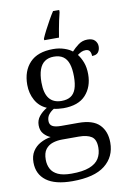

<svg xmlns="http://www.w3.org/2000/svg" viewBox="-106 -828 748 1130"><g transform="rotate(-10 267.5 -263.0)"><path d="M233.3 240Q130 240 77.8 201Q25.7 162 25.7 91.7Q25.7 52.7 43 25.7Q60.3 -1.3 88.8 -17Q117.3 -32.7 151.3 -38.3Q129.3 -46.7 111.5 -66.5Q93.7 -86.3 93.7 -118.3Q93.7 -148.3 111.5 -171Q129.3 -193.7 159 -211.7Q115 -230.3 92 -272Q69 -313.7 69 -364.7Q69 -447.3 115.7 -496.5Q162.3 -545.7 255 -545.7Q291 -545.7 321.3 -535.3Q351.7 -525 368.3 -511Q384.7 -529.3 408.7 -547.5Q432.7 -565.7 464 -565.7Q494 -565.7 508.2 -550.5Q522.3 -535.3 522.3 -515Q522.3 -494.3 511.5 -480Q500.7 -465.7 474.3 -465.7Q474.3 -483.3 467 -494.7Q459.7 -506 442.7 -506Q428 -506 416.5 -500.5Q405 -495 393.3 -486.3Q410 -465.3 421.5 -435Q433 -404.7 433 -364Q433 -289 389.2 -240.7Q345.3 -192.3 255 -192.3Q243 -192.3 225.2 -194.2Q207.3 -196 198.7 -198.7Q180.7 -188.3 167.8 -172.3Q155 -156.3 155 -133.3Q155 -111.3 171.5 -101.7Q188 -92 224 -92H327Q413.3 -92 452.3 -52.3Q491.3 -12.7 491.3 54.7Q491.3 139.7 427.8 189.8Q364.3 240 233.3 240ZM235.7 195.3Q302.7 195.3 342.5 180Q382.3 164.7 399.7 136.7Q417 108.7 417 71Q417 22.7 390.7 5.3Q364.3 -12 314.3 -12H215Q185 -12 158.8 -3.5Q132.7 5 116.2 26.5Q99.7 48 99.7 88.3Q99.7 119 112.5 143.3Q125.3 167.7 155 181.5Q184.7 195.3 235.7 195.3ZM252 -236.3Q285.7 -236.3 306.8 -249.8Q328 -263.3 338.2 -292Q348.3 -320.7 348.3 -365Q348.3 -411 338.3 -441.2Q328.3 -471.3 306.8 -486.2Q285.3 -501 251.3 -501Q219 -501 197.2 -485.8Q175.3 -470.7 164.5 -440Q153.7 -409.3 153.7 -364Q153.7 -299.3 178.5 -267.8Q203.3 -236.3 252 -236.3ZM213 -616Q222 -637 236 -664.2Q250 -691.3 265.2 -718.3Q280.3 -745.3 294 -766H330.7V-753Q325 -731 319.5 -705.5Q314 -680 309.5 -654.3Q305 -628.7 301.3 -606H213Z"/></g></svg>

Font: Noto Serif Hentaigana ExtraLight
Style: Regular
Weight: 200
Designer: Kazuhiro Yamada
Foundry: nipponia
Version: Version 1.000